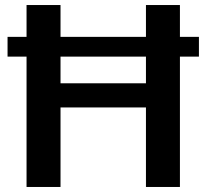

<svg xmlns="http://www.w3.org/2000/svg" viewBox="-20 -743 820 763"><path d="M560 -518H220.5V-412H560ZM770.5 -518H695V0H560V-316H220.5V0H85.5V-518H10V-596.5H85.5V-723H220.5V-596.5H560V-723H695V-596.5H770.5Z"/></svg>

Font: Lato 2
Style: Bold
Weight: 700
Designer: Lukasz Dziedzic with Adam Twardoch and Botio Nikoltchev
Foundry: tyPoland Lukasz Dziedzic
Version: Version 2.015; 2015-08-06; http://www.latofonts.com/